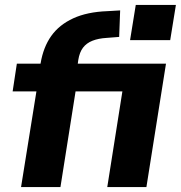

<svg xmlns="http://www.w3.org/2000/svg" viewBox="-20 -755 730 775"><path d="M65 0 127 -386H31L48 -498H170L140 -476L144 -500Q155 -565 187 -610Q219 -655 275.5 -681Q332 -707 414 -710L465 -713L461 -606L410 -602Q377 -600 353 -590.5Q329 -581 315 -562.5Q301 -544 296 -513L292 -484L277 -498H650L571 0H413L474 -386H285L224 0ZM505 -593 528 -735H690L667 -593Z"/></svg>

Font: Nunito Sans 9pt ExtraBold
Style: Italic
Weight: 800
Italic angle: -9°
Version: Version 3.101;gftools[0.9.27]